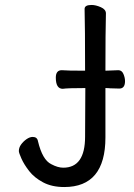

<svg xmlns="http://www.w3.org/2000/svg" viewBox="-20 -731 540 774"><path d="M239 23Q189 23 153.5 4Q118 -15 97.5 -41.5Q77 -68 66.5 -91.5Q56 -115 56 -122Q56 -136 65 -148.5Q74 -161 87 -170Q100 -179 112 -179Q130 -179 133 -162Q151 -86 187 -69Q213 -55 235 -55Q323 -55 323 -180L324 -376Q251 -376 233 -373Q205 -373 205 -418Q205 -448 229 -448Q250 -446 323 -446Q323 -623 321 -695Q321 -711 349 -711Q366 -711 386.5 -702Q407 -693 407 -677Q405 -603 405 -446L457 -448Q471 -448 477.5 -433Q484 -418 484 -404Q484 -374 461 -374Q441 -374 424 -375Q417 -376 405 -376V-177Q405 23 239 23Z"/></svg>

Font: LXGW WenKai Mono Medium
Style: Regular
Weight: 500
Monospace: yes
Designer: LXGW / Fontworks Inc.
Foundry: LXGW / Fontworks Inc.
Version: Version 1.520; June 14, 2025